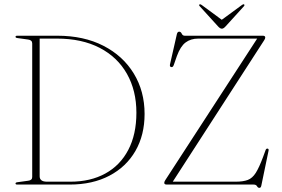

<svg xmlns="http://www.w3.org/2000/svg" viewBox="-20 -868 1324 903"><path d="M53 -5Q53 -10 62 -11L112.5 -18Q131.5 -20 131.5 -35.5V-663.5Q131.5 -679.5 112.5 -682L62 -689Q53 -690 53 -695Q53 -700 61 -700H250Q374 -700 466.2 -652.8Q558.5 -605.5 609.2 -522.2Q660 -439 660 -332Q660 -233 617 -158.2Q574 -83.5 494.8 -41.8Q415.5 0 307.5 0H61Q53 0 53 -5ZM311 -13.5Q405.5 -13.5 475.2 -51.8Q545 -90 583.2 -162.8Q621.5 -235.5 621.5 -338Q621.5 -442 577 -520.8Q532.5 -599.5 448.8 -643Q365 -686.5 248 -686.5H166.5V-39Q166.5 -13.5 201 -13.5ZM1222 -678 792.5 -13.5H1088Q1124 -13.5 1145.5 -21.8Q1167 -30 1182.8 -54.8Q1198.5 -79.5 1217 -129L1229.5 -163Q1232.5 -170 1238.5 -169Q1245 -168 1243 -159L1209 5Q1207 15.5 1200 15.5Q1193 15.5 1188.8 7.8Q1184.5 0 1172.5 0H764.5Q752.5 0 752.5 -8Q752.5 -13.5 757.5 -21L1189.5 -686.5H912.5Q877 -686.5 852.8 -668.2Q828.5 -650 812 -604.5L797.5 -563Q793.5 -550.5 785 -552.5Q776.5 -554.5 780 -567.5L812 -708Q815 -719 822.5 -719Q830.5 -719 834.8 -709.5Q839 -700 849 -700H1216Q1227.5 -700 1227.5 -691.5Q1227.5 -686 1222 -678ZM1042 -745Q1031.5 -733 1023.5 -733Q1015 -733 1004.5 -745L919.5 -838.5Q914 -844.5 918.5 -847Q921.5 -849.5 928 -845L1023 -775L1118.5 -845Q1124.5 -849.5 1128 -847Q1132 -844.5 1127 -838.5Z"/></svg>

Font: Fraunces 72pt Thin
Style: Regular
Weight: 100
Version: Version 1.000;[b76b70a41]